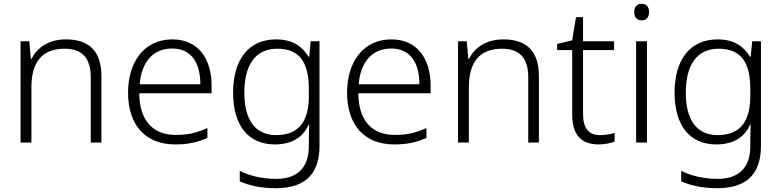

<svg xmlns="http://www.w3.org/2000/svg" viewBox="-20 -749 4107 1009"><path d="M326 -542C236 -542 175 -499 146 -440H142L134 -532H88V0H145V-290C145 -425 203 -493 320 -493C409 -493 457 -446 457 -344V0H513V-348C513 -482 447 -542 326 -542Z M886 -542C738 -542 653 -424 653 -262C653 -95 741 10 901 10C969 10 1017 -1 1070 -24V-76C1011 -50 969 -40 903 -40C781 -40 713 -118 712 -259H1092V-298C1092 -440 1022 -542 886 -542ZM885 -494C986 -494 1033 -418 1033 -306H714C724 -427 787 -494 885 -494Z M1431 -542C1285 -542 1205 -434 1205 -262C1205 -87 1287 10 1424 10C1510 10 1572 -25 1602 -94H1605C1604 -69 1603 -39 1603 -11V20C1603 125 1549 191 1432 191C1356 191 1290 174 1240 149V204C1290 226 1350 240 1430 240C1592 240 1659 157 1659 17V-532H1613L1605 -451H1601C1567 -508 1514 -542 1431 -542ZM1437 -493C1558 -493 1603 -416 1603 -281V-246C1603 -127 1563 -39 1431 -39C1323 -39 1264 -117 1264 -261C1264 -408 1322 -493 1437 -493Z M2037 -542C1889 -542 1804 -424 1804 -262C1804 -95 1892 10 2052 10C2120 10 2168 -1 2221 -24V-76C2162 -50 2120 -40 2054 -40C1932 -40 1864 -118 1863 -259H2243V-298C2243 -440 2173 -542 2037 -542ZM2036 -494C2137 -494 2184 -418 2184 -306H1865C1875 -427 1938 -494 2036 -494Z M2625 -542C2535 -542 2474 -499 2445 -440H2441L2433 -532H2387V0H2444V-290C2444 -425 2502 -493 2619 -493C2708 -493 2756 -446 2756 -344V0H2812V-348C2812 -482 2746 -542 2625 -542Z M3133 -39C3072 -39 3044 -77 3044 -151V-486H3207V-532H3044V-659H3007L2987 -537L2908 -518V-486H2987V-148C2987 -37 3037 10 3126 10C3159 10 3190 3 3210 -5V-51C3191 -44 3163 -39 3133 -39Z M3352 -729C3327 -729 3313 -713 3313 -686C3313 -658 3327 -642 3352 -642C3377 -642 3391 -658 3391 -686C3391 -713 3377 -729 3352 -729ZM3380 -532H3323V0H3380Z M3751 -542C3605 -542 3525 -434 3525 -262C3525 -87 3607 10 3744 10C3830 10 3892 -25 3922 -94H3925C3924 -69 3923 -39 3923 -11V20C3923 125 3869 191 3752 191C3676 191 3610 174 3560 149V204C3610 226 3670 240 3750 240C3912 240 3979 157 3979 17V-532H3933L3925 -451H3921C3887 -508 3834 -542 3751 -542ZM3757 -493C3878 -493 3923 -416 3923 -281V-246C3923 -127 3883 -39 3751 -39C3643 -39 3584 -117 3584 -261C3584 -408 3642 -493 3757 -493Z"/></svg>

Font: Noto Sans Gujarati Light
Style: Regular
Weight: 300
Designer: Jelle Bosma - Monotype Design Team, Universal Thirst
Foundry: Monotype Imaging Inc.
Version: Version 2.106